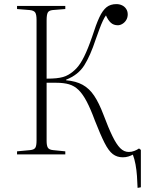

<svg xmlns="http://www.w3.org/2000/svg" viewBox="-20 -752 714 935"><path d="M650 163Q649 134 647 105Q645 76 640 49Q635 22 627 1Q618 6 605.5 10Q593 14 578 14Q550 14 529.5 -1.5Q509 -17 489 -56.5Q469 -96 442 -165Q421 -222 402 -258Q383 -294 362.5 -314Q342 -334 316 -341.5Q290 -349 253 -349H207V-66Q207 -43 213 -33Q219 -23 238 -21L298 -15V0H63V-15L127 -21Q146 -23 152 -32.5Q158 -42 158 -68V-655Q158 -681 151.5 -691Q145 -701 125 -703L63 -708V-723H298V-708L236 -703Q218 -701 212.5 -690.5Q207 -680 207 -653V-369Q235 -369 254 -371Q273 -373 287 -377Q301 -381 313 -388Q334 -400 352.5 -419.5Q371 -439 389.5 -476Q408 -513 429 -574Q448 -634 464 -668Q480 -702 499 -717Q518 -732 547 -732Q562 -732 574.5 -726Q587 -720 594.5 -708.5Q602 -697 602 -682Q602 -667 595 -655Q588 -643 576.5 -636Q565 -629 554 -629Q533 -629 519.5 -641.5Q506 -654 496 -677Q489 -668 481 -651Q473 -634 464.5 -611Q456 -588 446 -560Q420 -481 390.5 -434Q361 -387 302 -364V-361Q350 -357 382.5 -339Q415 -321 438.5 -286Q462 -251 484 -193Q508 -129 527.5 -89Q547 -49 565.5 -30.5Q584 -12 607 -12Q621 -12 634 -17Q647 -22 657 -29L666 -22V160Z"/></svg>

Font: Literata 60pt ExtraLight
Style: Regular
Weight: 250
Designer: Latin by Veronika Burian and Jose Scaglione. Greek by Irene Vlachou. Cyrillic by Vera Evstafieva.
Foundry: TypeTogether
Version: Version 3.103;gftools[0.9.29]